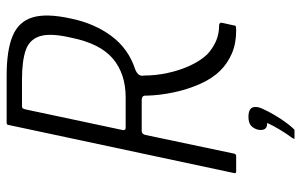

<svg xmlns="http://www.w3.org/2000/svg" viewBox="-180 -532 884 563"><g transform="rotate(-90 261.5 -251.0)"><path d="M40 0Q37 0 35.5 -1.5Q34 -3 35 -6L176 -667Q176 -673 183 -673H321Q395 -673 437 -655.5Q479 -638 491.5 -597Q504 -556 488 -484Q474 -416 437 -366Q400 -316 339 -296Q327 -291 323 -284.5Q319 -278 321 -270Q321 -236 328.5 -201Q336 -166 350 -135.5Q364 -105 383 -85Q400 -69 421 -59.5Q442 -50 468 -50Q471 -50 473.5 -48.5Q476 -47 476 -43L468 -7Q468 -4 467 -2.5Q466 -1 463 -0.5Q460 0 453 0Q415 0 386 -12.5Q357 -25 336 -46Q313 -69 297 -104.5Q281 -140 272 -181.5Q263 -223 262 -263Q263 -268 260.5 -272.5Q258 -277 248 -277H158Q155 -277 152 -275Q149 -273 147 -267L92 -6Q91 0 84 0ZM161 -332Q160 -324 168 -324H257Q326 -324 370.5 -361.5Q415 -399 432 -484Q446 -544 436.5 -575Q427 -606 395.5 -617Q364 -628 310 -628H232Q227 -628 225.5 -626.5Q224 -625 222 -619ZM228 65Q225 76 215 95Q205 114 192 133.5Q179 153 166 167Q163 171 161 171Q158 171 150 171Q142 171 136 171Q135 170 135.5 169Q136 168 139 163Q149 150 162 128.5Q175 107 182 91Q168 91 164 83.5Q160 76 162 65Q165 52 173.5 44Q182 36 200 36Q216 36 223.5 42.5Q231 49 228 65Z"/></g></svg>

Font: Glory Thin Light
Style: Italic
Weight: 300
Italic angle: -12°
Version: Version 1.011